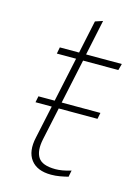

<svg xmlns="http://www.w3.org/2000/svg" viewBox="-100 -674 542 742"><g transform="rotate(15 171.5 -303.0)"><path d="M178 10Q122 10 97 -23Q72 -56 85 -114L113 -245H48L53 -270H118L156 -448H79L84 -474H161L189 -606L219 -616L189 -474H332L325 -448H184L146 -270H301L296 -245H141L113 -114Q103 -66 119.5 -40.5Q136 -15 189 -15Q201 -15 216.5 -17.5Q232 -20 251 -26L246 0Q230 4 213 7Q196 10 178 10Z"/></g></svg>

Font: Kanit Thin
Style: Italic
Weight: 250
Italic angle: -12°
Designer: Katatrad Team
Foundry: CadsonDemak
Version: Version 2.000; ttfautohint (v1.8.3)